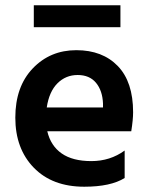

<svg xmlns="http://www.w3.org/2000/svg" viewBox="-20 -702 569 727"><path d="M436 -599H108V-682H436ZM157 -295H370V-310Q368 -359 343.5 -388.5Q319 -418 274 -418Q229 -418 197.5 -386.5Q166 -355 157 -295ZM299 5Q178 5 108 -67Q38 -139 38 -256.5Q38 -374 104 -443Q170 -512 269 -512Q368 -512 426 -452Q484 -392 484 -277Q484 -249 477 -205H159Q172 -150 213.5 -121Q255 -92 326 -92Q397 -92 452 -132V-28Q399 5 299 5Z"/></svg>

Font: Hind Colombo SemiBold
Style: Regular
Weight: 600
Designer: Jyotish Sonowal, Aditi Pimprikar
Foundry: Indian Type Foundry
Version: Version 1.000;PS 1.0;hotconv 1.0.86;makeotf.lib2.5.63406; tt